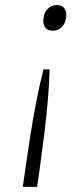

<svg xmlns="http://www.w3.org/2000/svg" viewBox="-20 -560 288 750"><path d="M201 -540Q222 -540 230.5 -528.5Q239 -517 239 -501Q239 -496 238 -490Q235 -468 221 -454Q207 -440 187 -440Q166 -440 157.5 -451.5Q149 -463 149 -479Q149 -484 150 -490Q153 -512 167 -526Q181 -540 201 -540ZM174 -289Q172 -226 166 -158.5Q160 -91 151.5 -25Q143 41 135 100L125 170H69L79 100Q88 38 98.5 -30Q109 -98 122 -164.5Q135 -231 150 -289Z"/></svg>

Font: Lexend ExtLt
Style: Italic
Weight: 250
Italic angle: -8.13011°
Designer: Bonnie Shaver-Troup, Thomas Jockin
Foundry: Lexend
Version: Version 1.007